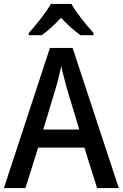

<svg xmlns="http://www.w3.org/2000/svg" viewBox="-20 -961 627 981"><path d="M345 -941H240C216 -897 163 -833 127 -792V-781H193C223 -802 258 -834 292 -870C325 -834 360 -803 392 -781H458V-792C422 -832 369 -896 345 -941ZM476 0H587L351 -716H235L0 0H110L175 -207H411ZM322 -508 385 -299H201L264 -508C273 -536 285 -585 293 -623C299 -592 315 -536 322 -508Z"/></svg>

Font: Noto Sans Devanagari UI SemiCondensed Medium
Style: Regular
Weight: 500
Width: 4
Designer: Jelle Bosma - Monotype Design Team
Foundry: Monotype Imaging Inc.
Version: Version 2.004